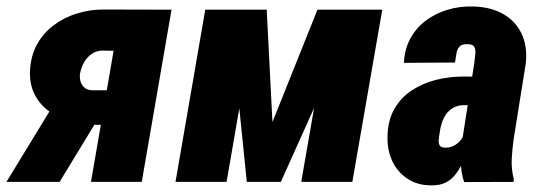

<svg xmlns="http://www.w3.org/2000/svg" viewBox="-55 -558 1662 589"><path d="M128.9 -269H291.5L127.9 0H-35.2ZM261.7 -528.8 471.2 -528.3 379.9 0H224.1L293.5 -402.3L256.8 -402.8Q239.3 -401.9 225.6 -392.1Q211.9 -382.3 203.4 -367.7Q194.8 -353 191.4 -336.4Q188.5 -323.7 191.2 -311.5Q193.8 -299.3 202.1 -291Q210.4 -282.7 224.6 -281.2L334 -280.8L315.4 -174.8L223.6 -175.3Q187 -176.3 153.1 -187.3Q119.1 -198.2 92 -219.2Q64.9 -240.2 50 -270.8Q35.2 -301.3 37.1 -342.3Q39.6 -387.2 58.8 -422.1Q78.1 -457 109.9 -480.7Q141.6 -504.4 180.9 -516.6Q220.2 -528.8 261.7 -528.8Z M780.8 -183.6 918.9 -528.3H1043.9L806.6 0H702.1L648.4 -528.3H763.2ZM731.4 -528.3 640.1 0H483.4L574.7 -528.3ZM869.1 0 960.9 -528.3H1117.7L1025.9 0Z M1363.8 -132.8 1400.4 -367.2Q1401.4 -379.9 1403.1 -392.3Q1404.8 -404.8 1400.1 -413.8Q1395.5 -422.9 1377.9 -422.4Q1360.8 -422.9 1353.8 -414.3Q1346.7 -405.8 1345 -392.6Q1343.3 -379.4 1340.8 -366.2L1184.1 -365.2Q1186 -407.2 1203.9 -439.9Q1221.7 -472.7 1251 -494.6Q1280.3 -516.6 1317.1 -527.8Q1354 -539.1 1394 -538.1Q1446.3 -537.6 1485.4 -516.8Q1524.4 -496.1 1543.9 -457Q1563.5 -418 1558.1 -364.3L1521 -132.8Q1516.6 -102.5 1514.9 -70.8Q1513.2 -39.1 1521 -9.3L1520.5 0L1368.7 0.5Q1358.4 -31.2 1358.6 -65.4Q1358.9 -99.6 1363.8 -132.8ZM1414.6 -322.8 1399.9 -234.9 1366.7 -235.4Q1348.6 -234.9 1335.4 -227.3Q1322.3 -219.7 1313.7 -207.8Q1305.2 -195.8 1300.3 -180.7Q1295.4 -165.5 1293.5 -148.9Q1291.5 -138.2 1290.8 -128.2Q1290 -118.2 1293.9 -111.6Q1297.9 -105 1312 -105Q1326.7 -105 1338.9 -111.8Q1351.1 -118.7 1359.4 -129.4Q1367.7 -140.1 1369.6 -153.8L1378.9 -87.4Q1369.6 -68.8 1360.4 -51.3Q1351.1 -33.7 1339.4 -19.5Q1327.6 -5.4 1310.8 2.7Q1293.9 10.7 1268.6 10.7Q1225.1 10.7 1194.1 -10.3Q1163.1 -31.2 1147.7 -65.4Q1132.3 -99.6 1133.8 -142.1Q1135.3 -190.4 1155.5 -225.1Q1175.8 -259.8 1209 -281.2Q1242.2 -302.7 1282.7 -313Q1323.2 -323.2 1367.2 -323.2Z"/></svg>

Font: Roboto Condensed Black
Style: Italic
Weight: 900
Italic angle: -12°
Designer: Christian Robertson
Foundry: Google
Version: Version 3.008; 2023